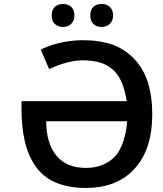

<svg xmlns="http://www.w3.org/2000/svg" viewBox="-20 -925 813 955"><path d="M386.2 -625Q313.5 -623 224.6 -581.1L182.6 -678.2Q272 -722.7 388.2 -725.1Q476.1 -725.1 538.6 -703.1Q601.1 -681.2 649.4 -629.9Q737.3 -537.6 737.3 -356Q737.3 -182.6 650.4 -86.9Q563.5 9.8 407.2 9.8Q319.8 9.8 257.3 -17.1Q194.8 -43.9 157.7 -96.7Q120.6 -149.4 103.8 -220.5Q86.9 -291.5 86.9 -386.7V-421.9H610.4Q601.1 -480 583.5 -519.3Q565.9 -558.6 537.6 -582Q509.3 -605.5 473.1 -615.2Q437 -625 386.2 -625ZM407.2 -89.8Q494.6 -89.8 549.3 -144Q575.7 -170.4 592.5 -220Q609.4 -269.5 612.3 -321.8H210Q210 -212.4 260.3 -151.1Q310.5 -89.8 407.2 -89.8ZM237.3 -848.1Q237.3 -877 252.9 -891.1Q268.6 -905.3 293.5 -905.3Q319.3 -905.3 334.7 -890.1Q350.1 -875 350.1 -848.1Q350.1 -822.3 334.5 -806.6Q318.8 -791 293.5 -791Q268.6 -791 252.9 -805.7Q237.3 -820.3 237.3 -848.1ZM429.2 -848.1Q429.2 -877 444.8 -891.1Q460.4 -905.3 485.4 -905.3Q511.7 -905.3 527.1 -889.9Q542.5 -874.5 542.5 -848.1Q542.5 -822.3 526.6 -806.6Q510.7 -791 485.4 -791Q460.4 -791 444.8 -805.7Q429.2 -820.3 429.2 -848.1Z"/></svg>

Font: Open Sans
Style: SemiBold
Weight: 600
Foundry: Ascender Corporation
Version: Version 1.10